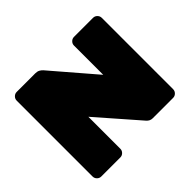

<svg xmlns="http://www.w3.org/2000/svg" viewBox="-126 -681 841 841"><g transform="rotate(45 295.0 -260.0)"><path d="M63 0Q52 0 44 -8Q36 -16 36 -27V-142Q36 -154 40.5 -162.5Q45 -171 52 -177L251 -348H70Q59 -348 51 -356Q43 -364 43 -375V-493Q43 -504 51 -512Q59 -520 70 -520H512Q523 -520 531 -512Q539 -504 539 -493V-367Q539 -358 535.5 -351Q532 -344 525 -338L335 -172H533Q544 -172 552 -164Q560 -156 560 -145V-27Q560 -16 552 -8Q544 0 533 0Z"/></g></svg>

Font: Rubik Light Black
Style: Regular
Weight: 900
Version: Version 2.104